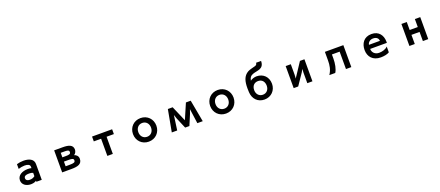

<svg xmlns="http://www.w3.org/2000/svg" viewBox="149 -2720 10702 4675"><g transform="rotate(-20 5500.0 -382.5)"><path d="M590 26V53H729V-360C729 -490 601 -537 467 -537C406 -537 343 -527 292 -511V-389C344 -406 403 -417 454 -417C531 -417 591 -394 591 -338V-301C563 -308 529 -311 497 -311C357 -311 225 -248 225 -114C225 -3 324 65 449 65C529 65 572 38 590 26ZM591 -177V-92C555 -65 520 -47 457 -47C387 -47 357 -80 357 -119C357 -158 375 -197 493 -197C524 -197 561 -193 591 -177Z M1258 53H1500C1667 53 1776 22 1776 -115C1776 -180 1732 -225 1672 -244C1717 -261 1741 -324 1741 -365C1741 -486 1634 -518 1481 -518H1258ZM1473 -290H1388V-407H1480C1548 -407 1604 -405 1604 -352C1604 -297 1564 -290 1473 -290ZM1483 -58H1388V-179H1488C1583 -179 1638 -176 1638 -124C1638 -71 1607 -58 1483 -58Z M2429 52H2571V-393H2760V-518H2240V-393H2429Z M3500 72C3676 72 3803 -59 3803 -233C3803 -406 3676 -538 3500 -538C3324 -538 3197 -406 3197 -233C3197 -59 3324 72 3500 72ZM3500 -54C3401 -54 3335 -129 3335 -233C3335 -336 3401 -412 3500 -412C3599 -412 3665 -336 3665 -233C3665 -129 3599 -54 3500 -54Z M4708 -330 4761 52H4901L4796 -517H4672L4500 -118L4328 -517H4204L4099 52H4239L4292 -330C4301 -300 4320 -244 4330 -220L4445 52H4555L4670 -220C4680 -244 4697 -291 4708 -330Z M5500 72C5676 72 5803 -59 5803 -233C5803 -406 5676 -538 5500 -538C5324 -538 5197 -406 5197 -233C5197 -59 5324 72 5500 72ZM5500 -54C5401 -54 5335 -129 5335 -233C5335 -336 5401 -412 5500 -412C5599 -412 5665 -336 5665 -233C5665 -129 5599 -54 5500 -54Z M6737 -841H6608C6603 -797 6589 -782 6546 -770C6504 -758 6406 -737 6361 -712C6227 -638 6197 -500 6197 -328C6197 -296 6198 -263 6200 -227C6209 -49 6327 72 6499 72C6672 72 6798 -57 6798 -228C6798 -402 6681 -527 6502 -527C6449 -527 6371 -503 6339 -472C6353 -549 6381 -589 6448 -613C6510 -636 6584 -640 6639 -665C6696 -690 6737 -740 6737 -841ZM6499 -52C6402 -52 6336 -126 6336 -228C6336 -341 6402 -406 6499 -406C6604 -406 6661 -330 6661 -228C6661 -126 6597 -52 6499 -52Z M7610 53H7743V-518H7627L7434 -225C7419 -202 7399 -178 7385 -147L7390 -253V-518H7257V53H7374L7575 -243C7583 -255 7602 -288 7615 -315L7610 -219Z M8612 52H8751V-517H8273V-295C8273 -173 8256 -59 8181 52H8334C8386 -26 8412 -166 8412 -291V-399H8612Z M9732 26V-124C9685 -71 9594 -43 9509 -43C9393 -43 9334 -124 9334 -201V-207H9766V-248C9764 -399 9676 -538 9485 -538C9285 -538 9196 -393 9196 -227C9196 -54 9304 76 9508 76C9599 76 9682 58 9732 26ZM9625 -311H9340C9347 -362 9396 -423 9485 -423C9584 -423 9621 -367 9625 -311Z M10605 52H10744V-518H10605V-311H10395V-518H10256V52H10395V-185H10605Z"/></g></svg>

Font: LINE Seed JP App_OTF Bold
Style: Regular
Weight: 700
Designer: LINE & Fontrix & Fontworks
Version: Version 1.009